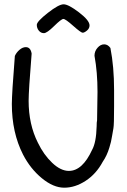

<svg xmlns="http://www.w3.org/2000/svg" viewBox="-20 -872 590 892"><path d="M396 -754Q396 -740 384 -730Q372 -720 364 -720Q356 -720 320 -752Q284 -784 274.5 -784Q265 -784 231.5 -751Q198 -718 184 -718Q170 -718 160.5 -729.5Q151 -741 151 -756.5Q151 -772 202 -812Q253 -852 275.5 -852Q298 -852 347 -814.5Q396 -777 396 -754ZM493 -649Q510 -562 510 -454V-378Q510 -292 507 -276.5Q504 -261 501 -242Q498 -223 495.5 -213Q493 -203 488 -186Q477 -149 457 -120Q427 -64 378 -32Q329 0 278.5 0Q228 0 174.5 -44Q121 -88 87 -154Q35 -256 35 -389Q35 -436 49 -612Q56 -628 70.5 -640.5Q85 -653 100 -653Q122 -653 127 -623Q113 -450 113 -404Q113 -294 156 -209Q183 -153 222.5 -115.5Q262 -78 300 -78Q363 -78 408 -176Q427 -210 429 -285Q429 -305 431 -313L433 -445Q433 -537 419 -613Q419 -634 433 -650Q447 -666 464 -666Q481 -666 493 -649Z"/></svg>

Font: Patrick Hand SC
Style: Regular
Weight: 400
Designer: Patrick Wagesreiter
Foundry: Patrick Wagesreiter
Version: Version 1.003;PS 001.003;hotconv 1.0.70;makeotf.lib2.5.58329